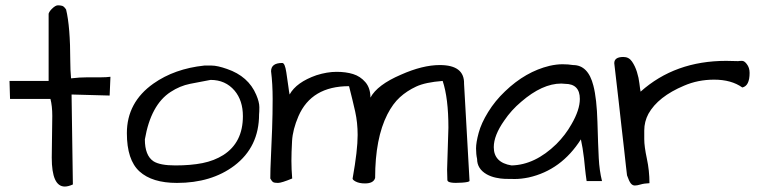

<svg xmlns="http://www.w3.org/2000/svg" viewBox="-20 -684 2846 719"><path d="M173.8 -93.8 175.8 -250Q175.8 -287.1 168.9 -313.5H17.6L15.6 -380.9H162.1V-632.8Q165 -641.6 173.8 -650.4Q187.5 -664.1 196.8 -664.1Q206.1 -664.1 212.9 -662.1Q219.7 -660.2 227.5 -648.4Q243.2 -584 243.2 -454.1Q243.2 -421.9 246.1 -390.6Q277.3 -394.5 308.6 -394.5Q308.6 -394.5 359.4 -394.5Q377.9 -394.5 393.6 -396.5L390.6 -326.2L248 -330.1L252.9 6.8Q235.4 14.6 222.7 14.6Q173.8 14.6 173.8 -93.8Z M455.1 -185.5Q455.1 -300.8 554.7 -371.1Q633.8 -426.8 745.1 -438.5Q751 -438.5 772.5 -438.5Q793.9 -438.5 830.1 -425.8Q910.2 -398.4 939.5 -329.1Q951.2 -301.8 951.2 -282.7Q951.2 -263.7 950.2 -255.9Q950.2 -133.8 857.4 -63.5Q771.5 1 642.6 1Q549.8 1 502.4 -42Q455.1 -85 455.1 -185.5ZM522.5 -162.1Q522.5 -101.6 554.7 -80.1Q579.1 -64.5 636.7 -64.5Q694.3 -64.5 738.3 -73.2Q782.2 -82 816.4 -103.5Q889.6 -150.4 889.6 -249Q889.6 -307.6 858.4 -344.7Q824.2 -384.8 768.6 -384.8Q730.5 -377.9 691.9 -370.1Q653.3 -362.3 619.1 -339.8Q544.9 -292 522.5 -162.1Z M1074.2 -15.6Q1034.2 1 1021 1Q1007.8 1 1002.9 -2Q998 -4.9 992.2 -15.6Q992.2 -47.9 994.6 -96.7Q997.1 -145.5 999 -201.2Q1001 -256.8 1001 -313.5Q1001 -370.1 995.1 -417Q995.1 -448.2 1037.1 -448.2Q1046.9 -448.2 1052.2 -413.1Q1057.6 -377.9 1060.1 -358.4Q1062.5 -338.9 1064.5 -330.1Q1089.8 -376 1165 -402.3Q1205.1 -415 1240.2 -415Q1275.4 -415 1302.2 -406.7Q1329.1 -398.4 1348.1 -376.5Q1367.2 -354.5 1367.2 -318.4Q1392.6 -366.2 1481.4 -404.3Q1562.5 -440.4 1627 -440.4Q1719.7 -440.4 1717.8 -370.1L1738.3 -6.8Q1738.3 -2 1710 0Q1655.3 3.9 1655.3 -9.8Q1654.3 -29.3 1654.3 -48.8L1659.2 -206.1Q1659.2 -316.4 1637.7 -380.9Q1573.2 -376 1538.6 -359.9Q1503.9 -343.8 1477.5 -319.8Q1451.2 -295.9 1430.7 -255.9Q1384.8 -166 1384.8 -17.6Q1378.9 2.9 1346.7 2.9Q1325.2 2.9 1311.5 -4.4Q1297.9 -11.7 1300.8 -17.6Q1319.3 -121.1 1319.3 -178.7Q1319.3 -224.6 1310.1 -266.1Q1300.8 -307.6 1287.1 -361.3Q1146.5 -361.3 1097.7 -249Q1076.2 -199.2 1073.7 -155.8Q1071.3 -112.3 1071.3 -81.5Q1071.3 -50.8 1074.2 -15.6Z M2155.3 -162.1Q2082 -46.9 1960 -19.5Q1931.6 -13.7 1908.7 -13.7Q1885.7 -13.7 1870.6 -14.2Q1855.5 -14.6 1836.9 -18.6Q1818.4 -22.5 1802.7 -31.2Q1766.6 -51.8 1766.6 -88.9Q1762.7 -106.4 1762.7 -128.4Q1762.7 -150.4 1772.5 -186.5Q1782.2 -222.7 1808.1 -264.6Q1834 -306.6 1871.1 -341.8Q1948.2 -416 2038.1 -437.5Q2064.5 -443.4 2086.4 -443.4Q2108.4 -443.4 2126 -440.4Q2182.6 -440.4 2202.1 -363.3Q2214.8 -314.5 2217.3 -227.1Q2219.7 -139.6 2222.2 -92.3Q2224.6 -44.9 2234.4 -5.9H2176.8Q2172.9 -32.2 2170.9 -52.7Q2168.9 -73.2 2167 -90.8Q2162.1 -131.8 2155.3 -162.1ZM2151.4 -313.5Q2151.4 -370.1 2095.7 -370.1Q2088.9 -371.1 2082 -371.1Q2010.7 -371.1 1931.6 -302.7Q1894.5 -271.5 1868.2 -232.4Q1829.1 -176.8 1829.1 -132.8Q1829.1 -75.2 1895.5 -64.5Q1983.4 -66.4 2063.5 -144.5Q2097.7 -178.7 2120.1 -218.8Q2151.4 -272.5 2151.4 -313.5Z M2759.8 -356.4Q2718.8 -385.7 2654.3 -385.7Q2593.8 -385.7 2542 -363.3Q2444.3 -322.3 2408.2 -257.8Q2392.6 -228.5 2392.6 -195.3Q2392.6 -189.5 2392.6 -162.6Q2392.6 -135.7 2402.3 -90.3Q2412.1 -44.9 2412.1 2Q2391.6 2.9 2378.9 6.8Q2366.2 10.7 2357.4 10.7Q2348.6 10.7 2342.3 2.9Q2335.9 -4.9 2328.1 -27.3Q2327.1 -33.2 2324.2 -60.5Q2321.3 -87.9 2316.9 -127Q2312.5 -166 2307.1 -212.4Q2301.8 -258.8 2296.9 -303.7Q2286.1 -401.4 2280.3 -447.3Q2280.3 -470.7 2314.5 -470.7Q2335 -470.7 2346.7 -453.6Q2358.4 -436.5 2365.2 -414.6Q2372.1 -392.6 2374.5 -371.1Q2377 -349.6 2378.9 -340.8Q2507.8 -456.1 2699.2 -456.1Q2720.7 -456.1 2744.1 -455.1Q2750 -456.1 2758.8 -456.1Q2767.6 -456.1 2776.4 -444.3Q2787.1 -430.7 2787.1 -411.1Q2787.1 -362.3 2759.8 -356.4Z"/></svg>

Font: Architects Daughter
Style: Regular
Weight: 400
Designer: Kimberly Geswein
Foundry: Kimberly Geswein
Version: Version 1.003 2010